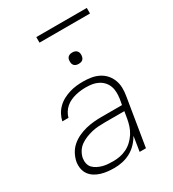

<svg xmlns="http://www.w3.org/2000/svg" viewBox="-213 -1011 1025 1136"><g transform="rotate(-30 300.0 -443.0)"><path d="M230 8Q207 8 184.5 5.5Q162 3 140.5 -3.5Q119 -10 100.5 -21.5Q82 -33 69.5 -50.5Q57 -68 53 -90.5Q49 -113 53 -137Q58 -163 71.5 -188Q85 -213 106.5 -231.5Q128 -250 154 -262Q180 -274 206.5 -280.5Q233 -287 259.5 -289.5Q286 -292 312 -292H454L461 -331Q464 -352 463.5 -374Q463 -396 456 -415Q449 -434 435.5 -449Q422 -464 403.5 -473.5Q385 -483 364 -486.5Q343 -490 321 -490Q303 -490 285 -488Q267 -486 249 -481.5Q231 -477 213.5 -469Q196 -461 181.5 -448.5Q167 -436 156.5 -419Q146 -402 142 -385H100Q105 -408 116.5 -429.5Q128 -451 146 -468.5Q164 -486 186 -497.5Q208 -509 231 -516Q254 -523 277.5 -525.5Q301 -528 324 -528Q352 -528 379 -523.5Q406 -519 429.5 -507Q453 -495 470 -476Q487 -457 496.5 -432Q506 -407 506.5 -379.5Q507 -352 502 -324L449 0H406L422 -101Q408 -76 387 -54Q366 -32 340 -18Q314 -4 286 2Q258 8 230 8ZM244 -30Q267 -30 290.5 -34.5Q314 -39 336 -50Q358 -61 376 -78Q394 -95 407.5 -116Q421 -137 428.5 -160Q436 -183 440 -206L448 -254H313Q291 -254 269.5 -252.5Q248 -251 226.5 -246Q205 -241 183.5 -232.5Q162 -224 143 -210.5Q124 -197 112 -177Q100 -157 96 -136Q93 -117 97 -99.5Q101 -82 112.5 -70Q124 -58 140 -50Q156 -42 172.5 -37.5Q189 -33 207.5 -31.5Q226 -30 244 -30ZM355 -631Q345 -631 336.5 -634Q328 -637 322.5 -644Q317 -651 316 -660.5Q315 -670 316 -680Q317 -686 320 -692Q323 -698 329 -702Q335 -706 341.5 -707.5Q348 -709 354 -709Q364 -709 372.5 -706Q381 -703 386.5 -696Q392 -689 393.5 -679.5Q395 -670 393 -660Q392 -654 389 -648Q386 -642 380.5 -638Q375 -634 368 -632.5Q361 -631 355 -631ZM216 -856V-894H561V-856Z"/></g></svg>

Font: Iosevka XLt Ex Obl
Style: Regular
Weight: 200
Width: 7
Italic angle: -9°
Monospace: yes
Designer: Belleve Invis
Foundry: Belleve Invis
Version: Version 32.5.0; ttfautohint (v1.8.4)